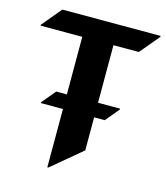

<svg xmlns="http://www.w3.org/2000/svg" viewBox="-113 -824 804 930"><g transform="rotate(15 289.5 -358.5)"><path d="M211.4 19.5V-272.9H101.1V-277.8L158.2 -346.2H211.4V-634.8H2.4V-639.6L84 -737.3H576.7V-732.4L495.1 -634.8H367.7V-346.2H478V-341.3L420.9 -272.9H367.7V-107.4L216.3 19.5Z"/></g></svg>

Font: Gothica
Style: Bold
Weight: 700
Designer: Wojciech Kalinowski "wmk69" (wmk69@o2.pl)
Foundry: Wojciech Kalinowski "wmk69" (wmk69@o2.pl)
Version: Version 2.1.0; 2021-05-14